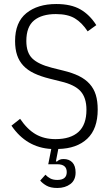

<svg xmlns="http://www.w3.org/2000/svg" viewBox="-20 -730 553 955"><path d="M258 -660Q188 -660 149.5 -628.5Q111 -597 111 -526Q111 -468 141 -439Q171 -410 238 -393L294 -379Q340 -368 372.5 -352Q405 -336 426 -312.5Q447 -289 456.5 -258Q466 -227 466 -185Q466 -89 414 -40Q362 9 270 11L258 73H264Q269 68 276.5 64.5Q284 61 296 61Q324 61 340 78Q356 95 356 128Q356 166 330 185.5Q304 205 265 205Q231 205 210.5 193Q190 181 180 168L206 139Q216 150 230 157.5Q244 165 265 165Q312 165 312 126Q312 87 265 87H220L235 11Q111 4 37 -105L80 -139Q116 -86 158 -62Q200 -38 256 -38Q331 -38 370.5 -74Q410 -110 410 -184Q410 -244 380.5 -276.5Q351 -309 282 -325L226 -339Q182 -350 149.5 -365.5Q117 -381 96 -403.5Q75 -426 65 -456Q55 -486 55 -526Q55 -619 111 -664.5Q167 -710 260 -710Q333 -710 379.5 -683.5Q426 -657 459 -605L416 -574Q388 -617 352.5 -638.5Q317 -660 258 -660Z"/></svg>

Font: IBM Plex Sans Cond Light
Style: Regular
Weight: 300
Width: 3
Designer: Mike Abbink, Paul van der Laan, Pieter van Rosmalen
Foundry: Bold Monday
Version: Version 1.3